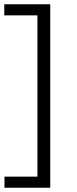

<svg xmlns="http://www.w3.org/2000/svg" viewBox="-39 -760 362 900"><path d="M-18 120V68H136.5V-688H-19V-740H196.5V120Z"/></svg>

Font: Encode Sans SC SemiExpanded Light
Style: Regular
Weight: 300
Width: 6
Designer: Multiple Designers
Foundry: Impallari Type
Version: Version 3.002